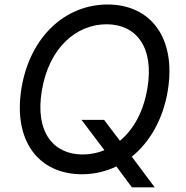

<svg xmlns="http://www.w3.org/2000/svg" viewBox="-20 -757 817 845"><path d="M338.8 -229.4 439.6 -95.9C409.1 -83.5 376.8 -77.1 343.8 -77.1C216.3 -77.1 133.2 -174.4 164.1 -357.6C195 -546.5 315.7 -650.2 449.2 -650.2C576.7 -650.2 659.4 -552.6 628.9 -369.7C611.9 -264.9 567.1 -186.4 507.8 -137.4L438.2 -229.4ZM74.6 -369.7C36.2 -136 150.9 9.9 340.6 9.9C394.2 9.9 445.3 -2.1 492.2 -24.5L560.4 67.5H660.9L560 -67.5C638.8 -131 697.1 -230.5 718.4 -357.6C756.7 -591.3 642 -737.2 453.8 -737.2C268.5 -737.2 112.9 -597.3 74.6 -369.7Z"/></svg>

Font: Margiela Sans Text
Style: Italic
Weight: 400
Italic angle: -9.39999°
Designer: Stefan Endress, Andreas Faust
Version: Version 1.100;FEAKit 1.0